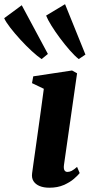

<svg xmlns="http://www.w3.org/2000/svg" viewBox="-110 -887 432 918"><path d="M126 10.5Q99 10.5 79.5 2.5Q60 -5.5 50.2 -20.8Q40.5 -36 43.5 -58.5Q45.5 -75.5 49.8 -104.5Q54 -133.5 59.5 -172.8Q65 -212 71.5 -258.5Q78 -305 85.2 -356.8Q92.5 -408.5 99.5 -462.5L43 -489.5L49 -522L234.5 -550L258.5 -536.5L196 -99.5Q193.5 -81.5 198 -73.2Q202.5 -65 212.5 -65Q222.5 -65 232.8 -70.2Q243 -75.5 258.5 -89L271 -59.5Q262.5 -48.5 243.5 -32Q224.5 -15.5 195 -2.5Q165.5 10.5 126 10.5ZM89 -604.5Q69.5 -617.5 42.2 -642.5Q15 -667.5 -12.2 -697.2Q-39.5 -727 -60.8 -754.5Q-82 -782 -90 -800L-6 -862L119 -629ZM266.5 -604.5Q248 -619 224.2 -646Q200.5 -673 177 -704.5Q153.5 -736 135.5 -765Q117.5 -794 110.5 -812.5L201 -867L298.5 -626Z"/></svg>

Font: Merriweather 60pt ExtraBold
Style: Italic
Weight: 800
Italic angle: -7.8°
Version: Version 2.101